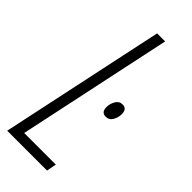

<svg xmlns="http://www.w3.org/2000/svg" viewBox="-235 -749 784 784"><g transform="rotate(45 157.5 -357.0)"><path d="M1 0 152.8 -713.9H199.2L56.6 -42.5H239.3L231 0ZM245.1 -324.7Q219.2 -324.7 219.2 -355Q219.2 -374 229.2 -391.6Q239.3 -409.2 258.3 -409.2Q284.2 -409.2 284.2 -378.9Q284.2 -359.9 274.4 -342.3Q264.6 -324.7 245.1 -324.7Z"/></g></svg>

Font: Open Sans Condensed Light
Style: Italic
Weight: 300
Width: 3
Italic angle: -12°
Designer: Monotype Design Team
Foundry: Monotype Imaging Inc.
Version: Version 3.000; ttfautohint (v1.8.4)